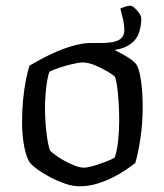

<svg xmlns="http://www.w3.org/2000/svg" viewBox="-20 -650 574 670"><path d="M258 0Q233 0 206 -9.5Q179 -19 154.5 -32Q130 -45 112 -58Q94 -71 87 -79Q72 -98 64.5 -138.5Q57 -179 57 -223Q57 -264 60.5 -301Q64 -338 70 -369Q76 -400 83 -421Q98 -430 123 -443.5Q148 -457 178 -470Q208 -483 239.5 -491.5Q271 -500 298 -500Q316 -500 339.5 -492Q363 -484 387 -472Q411 -460 430 -447.5Q449 -435 456 -425Q464 -412 469 -386.5Q474 -361 476 -332Q478 -303 478 -278Q478 -221 470 -167.5Q462 -114 452 -81Q439 -71 418.5 -57Q398 -43 372 -30Q346 -17 317 -8.5Q288 0 258 0ZM272 -65Q286 -65 309 -72Q332 -79 352.5 -87Q373 -95 380 -100Q388 -120 392 -157Q396 -194 396 -229Q396 -261 394 -293Q392 -325 388.5 -349.5Q385 -374 381 -382Q376 -388 356 -400Q336 -412 312 -422Q288 -432 269 -432Q256 -432 232.5 -426.5Q209 -421 186.5 -413.5Q164 -406 153 -400Q148 -389 144.5 -367.5Q141 -346 139 -321.5Q137 -297 137 -274Q137 -239 140 -207.5Q143 -176 147 -153.5Q151 -131 156 -123Q161 -118 174.5 -108Q188 -98 205.5 -88.5Q223 -79 241 -72Q259 -65 272 -65ZM297 -480V-500H333Q361 -500 379 -504.5Q397 -509 405.5 -519Q414 -529 414 -546Q414 -560 410 -579Q406 -598 400 -620Q411 -625 419.5 -627.5Q428 -630 435 -630Q441 -630 450 -622Q459 -614 466 -603.5Q473 -593 473 -585Q473 -553 461.5 -527.5Q450 -502 420.5 -487.5Q391 -473 339 -473Q331 -473 318.5 -475Q306 -477 297 -480Z"/></svg>

Font: Texturina Medium 12pt Light
Style: Regular
Weight: 300
Version: Version 1.002